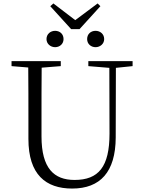

<svg xmlns="http://www.w3.org/2000/svg" viewBox="-20 -1080 832 1115"><path d="M300 -806C327 -806 349 -825 349 -853C349 -883 327 -901 300 -901C274 -901 250 -883 250 -853C250 -825 274 -806 300 -806ZM535 -806C561 -806 585 -825 585 -853C585 -883 561 -901 535 -901C508 -901 486 -883 486 -853C486 -825 508 -806 535 -806ZM290 -1060 272 -1044 393 -911H442L563 -1044L547 -1060L417 -963ZM493 -696 615 -686 616 -304C616 -111 552 -35 413 -35C294 -35 221 -102 221 -288V-389C221 -491 221 -589 222 -687L333 -696V-725H47V-696L144 -688C145 -589 145 -489 145 -389V-273C145 -66 246 15 399 15C562 15 651 -81 652 -281L653 -686L750 -696V-725H493Z"/></svg>

Font: Noto Serif KR Light
Style: Regular
Weight: 300
Designer: Ryoko NISHIZUKA 西塚涼子 (kana & ideographs); Frank Grießhammer (Latin, Greek & Cyrillic); Wenlong ZHANG 张文龙 (bopomofo); San
Foundry: Adobe
Version: Version 2.001;hotconv 1.1.0;makeotfexe 2.6.0